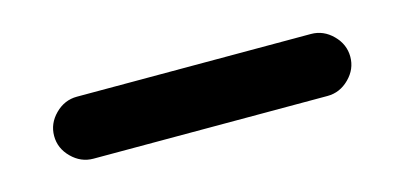

<svg xmlns="http://www.w3.org/2000/svg" viewBox="-27 -6 555 263"><g transform="rotate(-15 250.0 126.0)"><path d="M416 82Q433.6 82 446.8 95.2Q460 108.4 460 126Q460 143.6 446.8 156.7Q433.6 169.9 416 169.9H84Q66.4 169.9 53.2 156.7Q40 143.6 40 126Q40 108.4 53.2 95.2Q66.4 82 84 82Z"/></g></svg>

Font: Rounded-X Mgen+ 1m bold
Style: Bold
Weight: 700
Designer: [Source Han Sans]
Ryoko NISHIZUKA  (kana & ideographs); Paul D. Hunt (Latin, Greek & Cyrillic); Wenlong ZHANG  (bopomofo
Version: Version 1.059.20150602